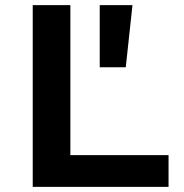

<svg xmlns="http://www.w3.org/2000/svg" viewBox="-20 -725 713 745"><path d="M107 0V-705H253V-123H634V0ZM367 -464V-705H494L468 -464Z"/></svg>

Font: Nunito Sans 7pt SemiExpanded
Style: Bold
Weight: 700
Width: 6
Designer: Vernon Adams
Foundry: Vernon Adams
Version: Version 3.101;gftools[0.9.27]